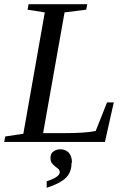

<svg xmlns="http://www.w3.org/2000/svg" viewBox="-32 -675 608 913"><path d="M173 -42H278Q373 -42 423 -52L477 -188H509L467 0H-12L-7 -26L79 -39L181 -616L99 -629L104 -655H383L378 -629L275 -616ZM310 96 308 102Q308 145 280 172Q252 198 190 218V187Q252 167 252 144Q252 134 245 128L230 116Q222 110 215 101Q208 93 208 76Q208 56 221 46Q235 35 254 35Q280 35 295 51Q310 68 310 96Z"/></svg>

Font: Libra Serif Modern
Style: Italic
Weight: 400
Italic angle: -12°
Designer: Stefan Peev, Context Ltd
Foundry: Stefan Peev, Context Ltd
Version: Version 1.000